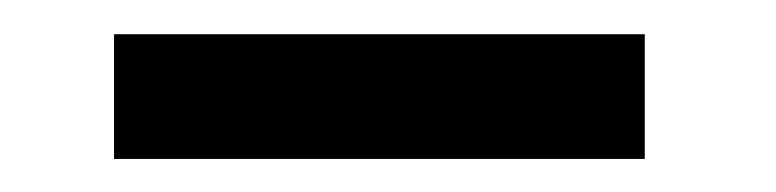

<svg xmlns="http://www.w3.org/2000/svg" viewBox="-20 -20 465 115"><path d="M48.3 75.2V0.5H366.2V75.2Z"/></svg>

Font: Pontano Sans
Style: Bold
Weight: 700
Designer: Vernon Adams
Foundry: Vernon Adams
Version: Version 2.001